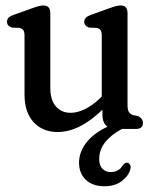

<svg xmlns="http://www.w3.org/2000/svg" viewBox="-20 -460 541 685"><path d="M67.5 -123V-331.5Q67.5 -346 63.5 -352Q59.5 -358 50 -360.5L22.5 -361.5Q5 -367.5 5 -382Q5 -390.5 10 -396.2Q15 -402 29 -407L93 -430Q109.5 -436 118.5 -438.2Q127.5 -440.5 135 -440.5Q159.5 -440.5 159.5 -413V-146.5Q159.5 -103 179.5 -80.2Q199.5 -57.5 232 -57.5Q255.5 -57.5 282.2 -70.2Q309 -83 338 -110.5L343 -115.5V-331.5Q343 -346 339 -352Q335 -358 325.5 -360.5L298 -361.5Q280.5 -367.5 280.5 -382Q280.5 -390.5 285.8 -396.2Q291 -402 304.5 -407L368.5 -430Q385 -436 394 -438.2Q403 -440.5 410.5 -440.5Q435 -440.5 435 -413V-84.5Q435 -68 440 -60.2Q445 -52.5 455 -49.5L473 -45.5Q490 -37 490 -21.5Q490 0 465 0H415Q376 21 355 47.8Q334 74.5 334 107.5Q334 131 346 142.5Q358 154 375 154Q387.5 154 398.8 148.5Q410 143 417.5 130.5Q426 119 435 120.5Q440.5 122 444.2 128.2Q448 134.5 444.5 145.5Q438.5 168 414.2 186.2Q390 204.5 353 204.5Q310.5 204.5 286.2 181.5Q262 158.5 262 120.5Q262 83 287.5 49.5Q313 16 363.5 -8Q345.5 -20.5 345.5 -51V-68.5Q302 -27 262.8 -8Q223.5 11 185.5 11Q132.5 11 100 -24Q67.5 -59 67.5 -123Z"/></svg>

Font: Fraunces 144pt S100
Style: Regular
Weight: 400
Version: Version 1.000; ttfautohint (v1.8.3)